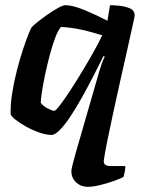

<svg xmlns="http://www.w3.org/2000/svg" viewBox="-20 -520 563 740"><path d="M319 200Q291 200 273 182.5Q255 165 255 140Q255 129 270 76L358 -229Q365 -254 372 -274Q379 -294 384 -301L379 -304Q362 -270 341 -229Q320 -188 297.5 -147.5Q275 -107 253 -73.5Q231 -40 211.5 -20Q192 0 179 0Q158 0 132 -9Q106 -18 81.5 -31.5Q57 -45 40 -58.5Q23 -72 21 -80Q20 -118 27 -161.5Q34 -205 45 -248Q56 -291 68 -327.5Q80 -364 89.5 -387.5Q99 -411 102 -415Q107 -421 124.5 -435Q142 -449 163.5 -464Q185 -479 204 -489.5Q223 -500 232 -500Q260 -500 305 -481.5Q350 -463 394 -440L404 -500Q416 -500 438.5 -498Q461 -496 480 -488Q499 -480 499 -460Q499 -457 498 -454Q497 -451 497 -448Q485 -393 471 -330.5Q457 -268 442.5 -204Q428 -140 415.5 -81.5Q403 -23 393.5 23.5Q384 70 380 98Q379 111 386.5 115.5Q394 120 406 120H463Q463 131 460.5 143.5Q458 156 456 162Q443 169 417.5 178Q392 187 365 193.5Q338 200 319 200ZM189 -93Q194 -92 211.5 -115Q229 -138 252.5 -174Q276 -210 300 -250Q324 -290 344 -326Q364 -362 374 -384Q322 -400 284.5 -407.5Q247 -415 215 -416Q204 -404 193 -375Q182 -346 172 -308.5Q162 -271 154 -233Q146 -195 141.5 -165.5Q137 -136 137 -124Q145 -112 163 -102.5Q181 -93 189 -93Z"/></svg>

Font: Texturina
Style: Bold Italic
Weight: 700
Italic angle: -11°
Designer: Guillermo Torres Carreño
Foundry: Omnibus-Type
Version: Version 1.002; ttfautohint (v1.8.3)